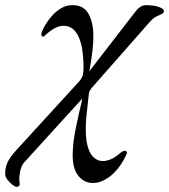

<svg xmlns="http://www.w3.org/2000/svg" viewBox="-138 -434 656 745"><path d="M-75 291Q-79 291 -89.5 283Q-100 275 -109 263.5Q-118 252 -118 240Q-118 217 -109.5 197.5Q-101 178 -76 150L170 -119Q177 -127 181.5 -137.5Q186 -148 186 -171Q186 -251 166.5 -292.5Q147 -334 108 -334Q80 -334 45 -304Q39 -299 35.5 -295.5Q32 -292 30 -292Q19 -292 24 -309Q28 -321 38.5 -338.5Q49 -356 64.5 -373.5Q80 -391 100 -402.5Q120 -414 143 -414Q186 -414 204.5 -382Q223 -350 224 -303Q225 -272 220.5 -235.5Q216 -199 209 -158L379 -378Q396 -401 406.5 -407.5Q417 -414 430 -414Q438 -414 449.5 -413Q461 -412 472 -409Q483 -406 490.5 -401.5Q498 -397 498 -389Q498 -382 478.5 -374.5Q459 -367 445 -351L217 -92Q214 -88 211 -83Q208 -78 207 -72Q203 -34 198.5 5.5Q194 45 195 80Q196 115 204 140Q212 165 227 178Q242 191 261 191Q275 191 292 184Q309 177 327 161Q337 153 340.5 152Q344 151 346 151Q350 151 353 154Q356 157 353 164Q341 191 325.5 212Q310 233 293 247Q276 261 258.5 268.5Q241 276 224 276Q190 277 166.5 249Q143 221 144 163Q145 116 157 58.5Q169 1 181 -49H179L-45 197Q-56 210 -60.5 234.5Q-65 259 -62 275Q-61 280 -62 283.5Q-63 287 -66 289Q-69 291 -75 291Z"/></svg>

Font: EB Garamond
Style: Italic
Weight: 400
Italic angle: -17.2°
Designer: Georg Duffner and Octavio Pardo
Foundry: Georg Duffner
Version: Version 1.001